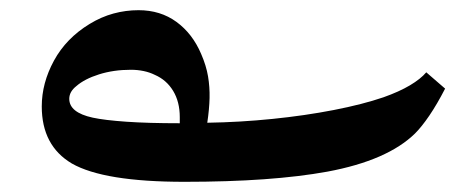

<svg xmlns="http://www.w3.org/2000/svg" viewBox="-20 -357 894 377"><path d="M342 0Q184 0 121 -36Q62 -71 62 -148Q62 -194 86 -238Q110 -282 156 -310Q179 -324 203 -330.5Q227 -337 252 -337Q295 -337 326.5 -314Q358 -291 375 -251Q385 -228 388.5 -207Q392 -186 391.5 -164.5Q391 -143 387 -116Q451 -117 515 -123.5Q579 -130 635.5 -141Q692 -152 733 -166Q764 -177 785 -189.5Q806 -202 817 -215L854 -183Q838 -152 823 -130Q808 -108 795 -95Q741 -42 623 -20Q568 -10 498 -5Q428 0 342 0ZM333 -115Q333 -118 333 -121.5Q333 -125 333 -127Q333 -157 320 -178.5Q307 -200 284 -210Q274 -215 262 -217.5Q250 -220 237 -220Q203 -220 174.5 -211Q146 -202 130 -188Q116 -177 116 -163Q116 -136 162 -126Q185 -121 228 -118Q271 -115 333 -115Z"/></svg>

Font: Noto Naskh Arabic
Style: Bold
Weight: 700
Designer: Monotype Design Team, David Williams, Mohamad Dakak and Nizar Qandah
Foundry: Monotype Imaging Inc.
Version: Version 2.016